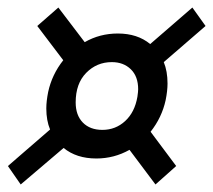

<svg xmlns="http://www.w3.org/2000/svg" viewBox="-20 -490 566 510"><path d="M380 -140 448 -49 393 0 324 -92Q283 -69 236 -69Q183 -69 149 -97L35 0L1 -49L113 -146Q103 -170 103 -202Q103 -221 108 -246Q118 -292 148 -330L79 -421L135 -470L205 -378Q245 -401 293 -401Q345 -401 379 -373L491 -470L526 -421L415 -325Q425 -301 425 -268Q425 -249 420 -224Q410 -178 380 -140ZM252 -145Q287 -145 312.5 -168.5Q338 -192 345 -233Q347 -247 347 -253Q347 -287 327.5 -306Q308 -325 277 -325Q237 -325 209 -296.5Q181 -268 181 -218Q181 -184 200 -164.5Q219 -145 252 -145Z"/></svg>

Font: Ysabeau Semibold
Style: Italic
Weight: 600
Italic angle: -12°
Designer: Christian Thalmann (Catharsis Fonts)
Version: Version 0.003